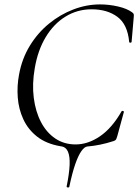

<svg xmlns="http://www.w3.org/2000/svg" viewBox="-20 -656 627 871"><path d="M294.4 191.4Q293.4 195.4 287.4 194.4Q281.4 193.4 282.4 189.4Q294 132.4 295.8 92.7Q297.6 53 288 31.4Q278.4 9.8 255.4 7.6Q190 -3.6 148.7 -36Q107.4 -68.4 86 -114.6Q64.6 -160.8 60.6 -213.5Q56.6 -266.2 66.4 -317.8Q79.6 -390 115.3 -448.4Q151 -506.8 202.2 -548.7Q253.4 -590.6 313.2 -613.3Q373 -636 433.6 -636Q474.6 -636 515.1 -626.7Q555.6 -617.4 578.6 -600.6Q585.6 -595.8 586.6 -591.8Q587.6 -587.8 586.6 -576.8L577 -466Q576.2 -462.2 571.2 -462.2Q566.2 -462.2 566 -466Q558.6 -545.6 512.5 -579.7Q466.4 -613.8 395.8 -613.8Q330.8 -613.8 277.1 -580.7Q223.4 -547.6 187.3 -487.5Q151.2 -427.4 137.6 -346Q125.2 -274.8 133.2 -212.2Q141.2 -149.6 166 -102.2Q190.8 -54.8 230.7 -27.8Q270.6 -0.8 322.8 -0.8Q379.2 -0.8 433.6 -37.8Q488 -74.8 531.6 -151.2Q533.8 -154.4 538.7 -152.3Q543.6 -150.2 541.8 -147.4L512.4 -39.6Q508.6 -26.8 506 -22.7Q503.4 -18.6 494.4 -15.8Q463.6 -5.8 434.2 0.2Q404.8 6.2 376 8.6Q363.2 9.8 349.1 29.6Q335 49.4 321.2 89.2Q307.4 129 294.4 191.4Z"/></svg>

Font: Cormorant Garamond Light
Style: Italic
Weight: 300
Italic angle: -10°
Designer: Christian Thalmann (Catharsis Fonts)
Foundry: Catharsis Fonts
Version: Version 4.001